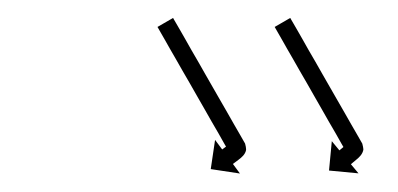

<svg xmlns="http://www.w3.org/2000/svg" viewBox="-20 -430 442 213"><path d="M173 -408.3C172.7 -408.9 172.4 -409.5 172 -410.1L154.7 -400.1C155 -399.5 155.3 -399 155.7 -398.4C156.6 -396.8 157.5 -395.1 158.5 -393.5C159.9 -391 161.4 -388.5 162.8 -386C164.7 -382.7 166.6 -379.4 168.4 -376.1C170.7 -372.3 172.9 -368.4 175.1 -364.5C177.6 -360.2 180 -355.9 182.5 -351.5C185.2 -346.9 187.8 -342.3 190.5 -337.7C193.2 -332.9 195.9 -328.1 198.7 -323.3C201.4 -318.6 204.2 -313.8 206.9 -309C209.5 -304.4 212.2 -299.8 214.8 -295.1C217.3 -290.8 219.8 -286.5 222.3 -282.2C224.5 -278.3 226.7 -274.4 228.9 -270.5C230.8 -267.3 232.7 -264 234.6 -260.7C234.8 -260.3 234.5 -262.3 234.2 -264.3C233.9 -266.2 233.5 -268.2 233.5 -267.8C233.3 -267.1 233.9 -269.2 234.2 -269.8C235.1 -271.2 233.1 -269.1 232.6 -268.7C231.1 -267.6 229.6 -266.5 228.1 -265.4C227.5 -265 227 -264.6 226.5 -264.2L218.6 -274.8L213.8 -242.4L246.2 -237.5L238.4 -248.1C238.9 -248.5 239.4 -248.9 240 -249.3C241.5 -250.4 243 -251.5 244.5 -252.7C248.3 -255.5 252 -258.7 253 -263.6C253.1 -264 252.9 -265.6 252.7 -267.2C252.4 -268.7 252.1 -270.3 251.9 -270.7C250 -273.9 248.2 -277.2 246.3 -280.5C244.1 -284.4 241.8 -288.2 239.6 -292.1C237.1 -296.4 234.7 -300.8 232.2 -305.1C229.5 -309.7 226.9 -314.3 224.2 -319C221.5 -323.7 218.8 -328.5 216 -333.3C213.3 -338.1 210.6 -342.8 207.8 -347.6C205.2 -352.2 202.5 -356.8 199.9 -361.5C197.4 -365.8 194.9 -370.1 192.4 -374.4C190.2 -378.3 188 -382.2 185.8 -386.1C183.9 -389.3 182 -392.6 180.2 -395.9C178.7 -398.4 177.3 -400.9 175.8 -403.5C174.9 -405.1 174 -406.7 173 -408.3ZM303 -408.3C302.7 -408.9 302.4 -409.5 302 -410.1L284.7 -400.1C285 -399.5 285.3 -399 285.7 -398.4C286.6 -396.8 287.5 -395.1 288.5 -393.5C289.9 -391 291.4 -388.5 292.8 -386C294.7 -382.7 296.6 -379.4 298.4 -376.1C300.7 -372.3 302.9 -368.4 305.1 -364.5C307.6 -360.2 310 -355.9 312.5 -351.5C315.2 -346.9 317.8 -342.3 320.5 -337.7C323.2 -332.9 325.9 -328.1 328.7 -323.3C331.4 -318.6 334.2 -313.8 336.9 -309C339.5 -304.4 342.2 -299.8 344.8 -295.1C347.3 -290.8 349.8 -286.5 352.3 -282.2C354.5 -278.3 356.7 -274.4 358.9 -270.5C360.8 -267.3 362.7 -264 364.6 -260.7C364.8 -260.4 364.5 -262.3 364.2 -264.1C363.9 -266 363.5 -267.9 363.4 -267.5C363.3 -267.1 362.7 -268.3 362.4 -268.1C360.9 -266.9 359.5 -265.7 358.1 -264.5C357.5 -264.1 357 -263.7 356.5 -263.2L348.1 -273.4L345 -240.8L377.7 -237.7L369.3 -247.8C369.8 -248.2 370.3 -248.7 370.8 -249.1C372.2 -250.3 373.7 -251.5 375.1 -252.7C378.8 -255.7 382.2 -259 383.1 -263.9C383.1 -264.3 383 -265.8 382.7 -267.3C382.4 -268.8 382.1 -270.3 381.9 -270.7C380 -273.9 378.2 -277.2 376.3 -280.5C374.1 -284.4 371.8 -288.2 369.6 -292.1C367.1 -296.4 364.7 -300.8 362.2 -305.1C359.5 -309.7 356.9 -314.3 354.2 -319C351.5 -323.7 348.8 -328.5 346 -333.3C343.3 -338.1 340.6 -342.8 337.8 -347.6C335.2 -352.2 332.5 -356.8 329.9 -361.5C327.4 -365.8 324.9 -370.1 322.4 -374.4C320.2 -378.3 318 -382.2 315.8 -386.1C313.9 -389.3 312 -392.6 310.2 -395.9C308.7 -398.4 307.3 -400.9 305.8 -403.5C304.9 -405.1 304 -406.7 303 -408.3Z"/></svg>

Font: FRB American Cursive Just Arrows Extralight
Style: Italic
Weight: 200
Italic angle: -25°
Version: Version 2.0;Modular Font Editor K font №1